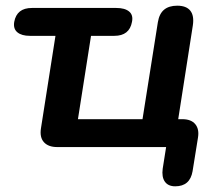

<svg xmlns="http://www.w3.org/2000/svg" viewBox="-20 -517 771 675"><path d="M596 138Q571 138 559.5 121.5Q548 105 552 76L564 0H181Q150 0 134.5 -17Q119 -34 124 -66L175 -391H85Q56 -391 41 -403.5Q26 -416 30 -440Q39 -489 92 -489H389Q419 -489 434 -476.5Q449 -464 444 -440Q435 -391 382 -391H300L254 -98H481L535 -439Q540 -469 557 -483Q574 -497 603 -497Q635 -497 649 -479.5Q663 -462 658 -428L602 -69L574 -98H621Q652 -98 666.5 -80.5Q681 -63 676 -33L657 85Q648 138 596 138Z"/></svg>

Font: Nunito ExtraLight
Style: Italic
Weight: 200
Italic angle: -9°
Designer: Vernon Adams
Foundry: Vernon Adams
Version: Version 3.602